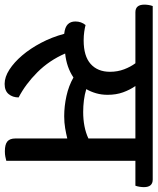

<svg xmlns="http://www.w3.org/2000/svg" viewBox="22 -704 664 809"><g transform="rotate(90 353.5 -300.0)"><path d="M627 -539V5Q619 7 609.5 9Q600 11 587 11Q558 11 545.5 0.5Q533 -10 533 -33V-252Q513 -247 489.5 -243Q466 -239 439 -239Q397 -239 354 -248.5Q311 -258 276 -278Q233 -249 175 -243Q204 -176 254 -126Q304 -76 360 -47Q360 -22 346 -5Q332 12 303 12Q274 12 243 -8Q212 -28 183 -62Q154 -96 130 -141.5Q106 -187 92 -239Q64 -242 52 -254Q40 -266 40 -286Q40 -311 55 -329Q66 -326 83 -323.5Q100 -321 120 -321Q186 -321 219 -350.5Q252 -380 252 -432Q252 -464 241.5 -491.5Q231 -519 216 -539H1Q-31 -539 -31 -577Q-31 -585 -29.5 -594.5Q-28 -604 -25 -612H706Q738 -612 738 -575Q738 -567 736.5 -557Q735 -547 732 -539ZM421 -319Q486 -319 533 -341V-539H312Q328 -516 338.5 -487Q349 -458 349 -422Q349 -396 342.5 -373.5Q336 -351 325 -332Q348 -325 372.5 -322Q397 -319 421 -319Z"/></g></svg>

Font: Baloo 2 Medium
Style: Regular
Weight: 500
Designer: Sarang Kulkarni and Ek Type
Foundry: Ek Type
Version: Version 1.640;hotconv 1.0.111;makeotfexe 2.5.65597; ttfautoh